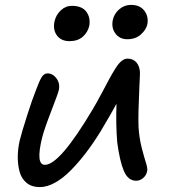

<svg xmlns="http://www.w3.org/2000/svg" viewBox="-20 -743 690 783"><path d="M499 -583Q468.3 -583 450.9 -606Q433.6 -628.9 439.9 -661.1Q445.3 -687 466.3 -705.1Q487.3 -723.1 514.2 -723.1Q550.3 -723.1 568.4 -699.7Q586.4 -676.3 581.1 -645Q576.7 -622.6 554.9 -602.8Q533.2 -583 499 -583ZM263.2 -575.2Q230 -575.2 212.6 -597.9Q195.3 -620.6 202.1 -654.8Q208 -682.1 227.8 -700.7Q247.6 -719.2 272.9 -719.2Q314 -719.2 331.8 -695.6Q349.6 -671.9 344.2 -638.2Q337.9 -610.8 317.4 -593Q296.9 -575.2 263.2 -575.2ZM142.1 20Q109.4 20 88.4 2.7Q67.4 -14.6 59.8 -43.2Q52.2 -71.8 52.5 -103.8Q52.7 -135.7 60.1 -168.9Q69.8 -207.5 91.1 -273.7Q112.3 -339.8 125 -371.1Q139.6 -411.1 149.4 -427.5Q159.2 -443.8 173.8 -443.8Q194.8 -443.8 210 -423.8Q225.1 -403.8 220.2 -377Q217.8 -364.3 189.2 -290.5Q160.6 -216.8 151.9 -182.1Q124.5 -70.8 163.1 -70.8Q223.6 -70.8 357.9 -296.9Q375 -325.7 394.5 -362.5Q414.1 -399.4 425.8 -421.1Q437.5 -442.9 450.7 -463.9Q463.9 -484.9 475.8 -494.4Q487.8 -503.9 500 -503.9Q523.4 -503.9 537.1 -487.5Q550.8 -471.2 550.8 -442.9Q550.3 -431.6 548.1 -381.8Q545.9 -332 544.9 -293.9Q543.9 -255.9 544.9 -225.1Q547.9 -179.2 558.1 -139.6Q568.4 -100.1 575.4 -78.4Q582.5 -56.6 580.1 -44.9Q577.1 -28.8 564.2 -17.3Q551.3 -5.9 535.2 -5.9Q502.4 -5.9 485.4 -45.4Q468.3 -85 458 -163.1Q452.1 -236.3 455.1 -319.8Q435.5 -283.2 390.1 -207Q359.9 -158.2 329.8 -118.9Q299.8 -79.6 267.8 -47.4Q235.8 -15.1 203.6 2.4Q171.4 20 142.1 20Z"/></svg>

Font: Shantell Sans Irregular
Style: Italic
Weight: 400
Italic angle: -11.31°
Designer: Stephen Nixon, Anya Danilova, Shantell Martin
Foundry: Arrow Type
Version: Version 1.006;[9816181b4]